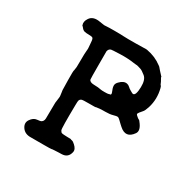

<svg xmlns="http://www.w3.org/2000/svg" viewBox="-138 -692 824 840"><g transform="rotate(30 273.5 -272.5)"><path d="M75 -515Q69 -531 81 -549Q96 -573 134 -566Q138 -566 138 -565.5Q138 -565 143.5 -564.5Q149 -564 153.5 -563Q158 -562 167.5 -563Q177 -564 209 -564Q243 -564 256 -563Q269 -562 318.5 -562.5Q368 -563 368.5 -563.5Q369 -564 374 -563Q418 -555 451 -530Q457 -526 459 -523Q461 -520 467.5 -513Q474 -506 479 -500.5Q484 -495 484 -495L483 -496Q489 -491 487 -490Q486 -491 486.5 -489.5Q487 -488 491.5 -480.5Q496 -473 499 -465.5Q502 -458 503.5 -458Q505 -458 508 -448Q521 -398 506 -350Q499 -329 494 -323.5Q489 -318 486.5 -314.5Q484 -311 481 -308Q475 -300 476 -297Q477 -294 485.5 -287Q494 -280 495.5 -280.5Q497 -281 507 -267Q526 -240 514 -223Q484 -180 445 -215Q440 -219 434.5 -224.5Q429 -230 421.5 -237Q414 -244 410 -245Q404 -246 389 -241.5Q374 -237 351.5 -237Q329 -237 322 -236L306 -234Q307 -232 273 -232.5Q239 -233 233 -230Q227 -227 225 -222Q223 -217 223 -199Q221 -79 225 -70.5Q229 -62 234.5 -60.5Q240 -59 260 -58.5Q280 -58 280 -58Q279 -57 286.5 -55.5Q294 -54 303 -45Q321 -29 317 -13Q310 18 279 19Q271 19 262 19.5Q253 20 242 20.5Q231 21 228.5 22Q226 23 189 23Q146 23 125 23Q95 24 80.5 3Q66 -18 79 -37Q92 -56 109 -57.5Q126 -59 130.5 -62Q135 -65 137.5 -69.5Q140 -74 140.5 -81.5Q141 -89 141 -125Q141 -161 141.5 -162Q142 -163 143 -173Q144 -183 145 -189Q146 -195 145 -200.5Q144 -206 143 -215.5Q142 -225 141.5 -225.5Q141 -226 140.5 -274.5Q140 -323 141 -323Q142 -323 143 -333Q144 -343 144.5 -343.5Q145 -344 145 -379Q145 -414 146.5 -426Q148 -438 147 -444.5Q146 -451 145 -469Q144 -487 139 -490Q134 -493 120 -493Q106 -493 98 -495Q90 -497 84 -504.5Q78 -512 77 -512Q76 -512 75 -515ZM352 -484Q319 -489 279.5 -487.5Q240 -486 237 -485Q226 -482 223 -469Q223 -466 223 -399.5Q223 -333 224 -327Q227 -315 248 -314.5Q269 -314 269.5 -313.5Q270 -313 276 -312.5Q282 -312 285.5 -311Q289 -310 305 -310Q321 -310 324.5 -311.5Q328 -313 331 -313Q339 -314 332.5 -328.5Q326 -343 325.5 -354Q325 -365 335 -375Q354 -395 372 -391Q379 -390 386 -383.5Q393 -377 398.5 -374Q404 -371 409 -368Q414 -365 417 -365Q431 -365 432 -408Q433 -446 415.5 -460Q398 -474 390 -476.5Q382 -479 377 -480.5Q372 -482 369 -482.5Q366 -483 366 -482.5Q366 -482 352 -484Z"/></g></svg>

Font: TT2020 Style E
Style: Regular
Weight: 400
Version: Version 00.2